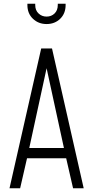

<svg xmlns="http://www.w3.org/2000/svg" viewBox="-20 -1010 500 1030"><path d="M31 0 201 -750H259L429 0H372L335 -161H125L88 0ZM137 -216H323L225 -667H235ZM230 -881Q186.5 -881 156.8 -909.2Q127 -937.5 127 -983V-990H169V-983Q169 -954.5 186.8 -937.8Q204.5 -921 230 -921Q255.5 -921 272.8 -937.8Q290 -954.5 290 -983V-990H332V-983Q332 -937.5 302.8 -909.2Q273.5 -881 230 -881Z"/></svg>

Font: Mohave Light Light
Style: Regular
Weight: 300
Version: Version 2.003